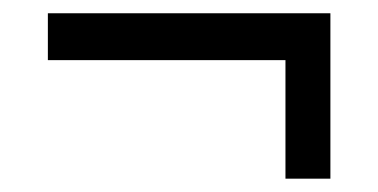

<svg xmlns="http://www.w3.org/2000/svg" viewBox="-20 -392 567 288"><path d="M475.6 -372.1V-124H408.2V-301.8H51.8V-372.1Z"/></svg>

Font: Crimson Pro Medium
Style: Regular
Weight: 500
Designer: Jacques Le Bailly
Foundry: Baron von Fonthausen
Version: Version 1.003